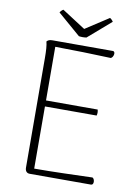

<svg xmlns="http://www.w3.org/2000/svg" viewBox="-93 -914 713 977"><g transform="rotate(10 263.5 -426.0)"><path d="M294 -733 412 -835C409 -841 401 -849 395 -852L275 -774L154 -852C148 -849 140 -841 137 -835L255 -733C267 -731 282 -731 294 -733ZM448 -37C352 -34 248 -30 148 -30L147 -351H414C417 -361 417 -371 414 -382H147L146 -659C246 -658 336 -656 434 -652C448 -657 455 -689 438 -689H127C112 -689 104 -686 97 -678C102 -659 104 -632 104 -592L106 -28C106 -10 115 0 130 0H447C463 0 461 -31 448 -37Z"/></g></svg>

Font: Arima Koshi ExtraLight
Style: Regular
Weight: 275
Designer: Joana Correia and Natanael Gama
Foundry: NDISCOVER
Version: Version 1.019;PS 001.019;hotconv 1.0.88;makeotf.lib2.5.64775